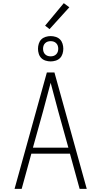

<svg xmlns="http://www.w3.org/2000/svg" viewBox="-20 -1193 640 1213"><path d="M72 0 276 -735H324L528 0H483L422 -222H178L117 0ZM188 -260H412L348 -490Q336 -535 324 -580Q312 -625 300 -670Q288 -625 276 -580Q264 -535 252 -490ZM300 -805Q284 -805 268 -810Q252 -815 241 -826Q230 -837 225 -853Q220 -869 220 -885Q220 -901 225 -917Q230 -933 241 -944Q252 -955 268 -960Q284 -965 300 -965Q316 -965 332 -960Q348 -955 359 -944Q370 -933 375 -917Q380 -901 380 -885Q380 -869 375 -853Q370 -837 359 -826Q348 -815 332 -810Q316 -805 300 -805ZM300 -837Q310 -837 319 -840Q328 -843 335 -850Q342 -857 345 -866Q348 -875 348 -885Q348 -895 345 -904Q342 -913 335 -920Q328 -927 319 -930Q310 -933 300 -933Q290 -933 281 -930Q272 -927 265 -920Q258 -913 255 -904Q252 -895 252 -885Q252 -875 255 -866Q258 -857 265 -850Q272 -843 281 -840Q290 -837 300 -837ZM293 -1009 265 -1031 383 -1173 418 -1147Z"/></svg>

Font: Iosevka Extralight Extended
Style: Regular
Weight: 200
Width: 7
Monospace: yes
Designer: Belleve Invis
Foundry: Belleve Invis
Version: Version 32.5.0; ttfautohint (v1.8.4)